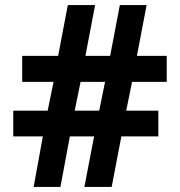

<svg xmlns="http://www.w3.org/2000/svg" viewBox="-20 -733 706 753"><path d="M112 0H217L254 -198H349L311 0H418L456 -198H601V-299H475L498 -412H634V-514H517L555 -713H450L412 -514H315L353 -713H246L208 -514H67V-412H190L167 -299H32V-198H148ZM273 -299 296 -412H392L369 -299Z"/></svg>

Font: Noto Sans Malayalam
Style: Bold
Weight: 700
Designer: Jelle Bosma - Monotype Design Team
Foundry: Monotype Imaging Inc.
Version: Version 2.104